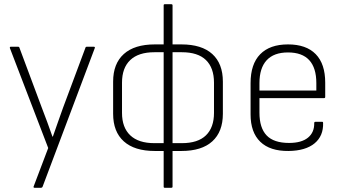

<svg xmlns="http://www.w3.org/2000/svg" viewBox="-20 -703 1621 908"><path d="M143 185Q140 185 139 183Q138 181 139 179L208 -3L27 -475Q25 -482 31 -482H65Q71 -482 72 -477L178 -193Q191 -160 203.5 -125.5Q216 -91 228 -57H230Q242 -91 254 -125.5Q266 -160 278 -193L384 -477Q385 -482 391 -482H423Q431 -482 428 -475L181 181Q179 185 174 185Z M712 11Q616 11 565.5 -34.5Q515 -80 515 -165V-317Q515 -402 565.5 -447.5Q616 -493 712 -493H838Q934 -493 984 -447.5Q1034 -402 1034 -317V-165Q1034 -80 984 -34.5Q934 11 838 11ZM710 -26H840Q916 -26 954 -63Q992 -100 992 -169V-312Q992 -382 954 -419Q916 -456 840 -456H710Q635 -456 596 -419Q557 -382 557 -312V-169Q557 -100 596 -63Q635 -26 710 -26ZM759 185Q754 185 754 180V0V-10V-469V-482V-678Q754 -683 759 -683H790Q796 -683 796 -678V-481V-469V-11V-1V180Q796 185 790 185Z M1345 11Q1257 12 1211 -32.5Q1165 -77 1165 -162V-310Q1165 -400 1210.5 -446.5Q1256 -493 1342 -493Q1428 -493 1473 -447Q1518 -401 1518 -312V-245Q1518 -239 1513 -239H1207V-170Q1207 -98 1241 -62.5Q1275 -27 1347 -27Q1406 -27 1436.5 -52Q1467 -77 1466 -121Q1466 -127 1472 -127H1504Q1508 -127 1508 -122Q1510 -60 1467.5 -25Q1425 10 1345 11ZM1207 -275H1476V-310Q1476 -382 1442.5 -418.5Q1409 -455 1342 -455Q1275 -455 1241 -418Q1207 -381 1207 -310Z"/></svg>

Font: Sofia Sans Semi Condensed ExtraLight
Style: Regular
Weight: 250
Version: Version 4.100